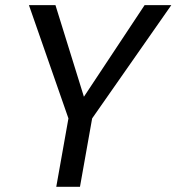

<svg xmlns="http://www.w3.org/2000/svg" viewBox="-20 -717 678 737"><path d="M242.7 -262.5 91.1 -697.2H192.9L315.6 -302.2H273.3L535 -697.2H637.5L333.7 -262.5L287 0H196Z"/></svg>

Font: Poppins Variable
Style: Italic
Weight: 100
Italic angle: -10°
Designer: Jonny Pinhorn
Foundry: Indian Type Foundry
Version: Version 6.000